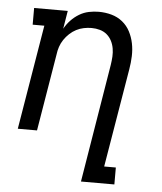

<svg xmlns="http://www.w3.org/2000/svg" viewBox="-53 -584 706 836"><g transform="rotate(5 300.0 -166.5)"><path d="M332 205 417 -312Q420 -331 421 -349Q422 -367 419 -384.5Q416 -402 408 -417.5Q400 -433 387 -444Q374 -455 356.5 -460Q339 -465 320 -465Q303 -465 286 -461.5Q269 -458 253.5 -450Q238 -442 224.5 -429.5Q211 -417 201 -402Q191 -387 185.5 -370.5Q180 -354 178 -337L122 0H38L114 -457H63V-530H210L197 -451Q208 -471 224 -488Q240 -505 260 -517Q280 -529 302 -533.5Q324 -538 345 -538Q374 -538 401 -530.5Q428 -523 449 -506Q470 -489 482.5 -465Q495 -441 500.5 -414Q506 -387 505 -358Q504 -329 499 -300L427 131H478V205Z"/></g></svg>

Font: Iosevka Curly Slab Extended
Style: Italic
Weight: 400
Width: 7
Italic angle: -9°
Monospace: yes
Designer: Belleve Invis
Foundry: Belleve Invis
Version: Version 11.1.0; ttfautohint (v1.8.3)